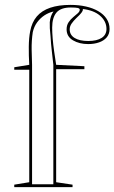

<svg xmlns="http://www.w3.org/2000/svg" viewBox="-20 -765 468 785"><path d="M38.3 0V-10L99.6 -20V-480H38.3V-490L99.6 -500Q97.3 -537.5 97.7 -574.1Q98.1 -610.7 103.3 -637Q110.3 -674.1 130.5 -697.8Q150.8 -721.6 185.2 -733.3Q219.6 -745 268.3 -745Q302.5 -745 331.4 -738.4Q360.4 -731.8 382.1 -719.1Q403.9 -706.4 415.9 -688.1Q428 -669.8 428 -646.6Q428 -626.1 416.4 -612.3Q404.7 -598.6 384.9 -591.7Q365.1 -584.8 340.8 -584.8Q304.4 -584.8 278.4 -600.1Q252.3 -615.5 252.3 -644.9Q252.3 -661.8 260.4 -673.9Q268.5 -686 279.2 -694.8Q289.9 -703.5 298 -710.8Q306.1 -718.1 306.1 -725.4Q306.1 -730.4 298 -732.4Q290 -734.4 269.7 -734.4Q228.7 -734.4 211 -713.8Q193.3 -693.1 193.3 -651.8Q193.3 -632.5 195.4 -607.2Q197.5 -581.9 201.5 -554.2Q205.4 -526.5 209.6 -500L325 -494.3V-482.2H209.6V-20L276.6 -10V0ZM198.9 -718Q178.8 -713.5 161.5 -702.1Q144.3 -690.6 131.7 -673.5Q119.2 -656.4 114 -633.5Q108.8 -599.3 109.4 -562Q110 -524.7 111.1 -500V-11.5H198.1V-500Q195.2 -526 191.8 -556.4Q188.3 -586.7 186.6 -617Q184.4 -635 183.7 -649.5Q183 -664 183.5 -674.4Q184.7 -687.1 188.5 -698.4Q192.3 -709.7 198.9 -718ZM265 -644.9Q265 -622.2 285 -609.8Q305 -597.4 340.8 -597.4Q376.1 -597.4 395.7 -610.1Q415.3 -622.8 415.3 -646.6Q415.3 -663 408.3 -676.7Q401.3 -690.5 388.4 -701.4Q375.5 -712.4 357.7 -719.1Q339.9 -725.8 318.8 -728.1V-725.5Q318.8 -720.5 313 -712.9Q307.3 -705.2 291.5 -690.5Q280.9 -680.2 272.9 -668.9Q265 -657.7 265 -644.9Z"/></svg>

Font: Kalnia Glaze Thin
Style: Regular
Weight: 100
Version: Version 1.110